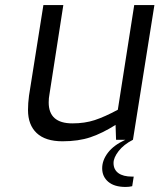

<svg xmlns="http://www.w3.org/2000/svg" viewBox="-20 -554 632 761"><path d="M504 146H510L504 184Q492 187 478 187Q433 187 409 166.5Q385 146 385 113Q385 81 408 51Q431 21 477 0H440L438 -59Q386 -26 338.5 -10Q291 6 228 6Q160 6 125.5 -26.5Q91 -59 91 -118Q91 -145 95 -175L152 -534H231L176 -180Q173 -165 173 -148Q173 -65 267 -65Q316 -65 355.5 -78Q395 -91 447 -119L512 -534H592L507 0Q470 19 450 45Q430 71 430 92Q430 118 449 132Q468 146 504 146Z"/></svg>

Font: Exo
Style: Italic
Weight: 400
Italic angle: -9°
Designer: Natanael Gama
Foundry: Natanael Gama
Version: Version 1.500; ttfautohint (v1.6)